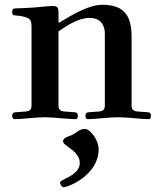

<svg xmlns="http://www.w3.org/2000/svg" viewBox="-20 -493 673 804"><path d="M231 271C231 276 239 291 245 291C260 291 305 271 331 249C364 221 393 186 393 131C393 94 358 47 336 47C325 47 317 49 304 58C293 66 282 73 269 77C251 83 244 91 244 98C244 107 253 113 276 130C297 145 314 165 314 189C314 221 286 240 252 256C240 262 231 268 231 271ZM31 -8C31 2 36 6 42 6C55 6 82 4 102 2C125 0 149 -2 168 -2C187 -2 212 0 235 2C255 4 282 6 295 6C301 6 306 2 306 -8C306 -17 302 -23 292 -23L250 -26C237 -27 225 -31 225 -50V-362C262 -387 309 -418 355 -418C407 -418 419 -380 419 -353V-50C419 -31 407 -27 394 -26L352 -23C342 -23 338 -17 338 -8C338 2 342 6 348 6C361 6 388 4 408 2C431 0 456 -2 475 -2C494 -2 519 0 542 2C562 4 589 6 602 6C608 6 612 2 612 -8C612 -17 609 -23 599 -23L557 -26C544 -27 531 -31 531 -50V-340C531 -422 504 -473 409 -473C352 -473 285 -433 228 -398L225 -401V-440C225 -454 224 -468 203 -468C187 -468 159 -465 127 -462C102 -460 61 -458 47 -458C34 -458 31 -454 31 -442C31 -429 37 -429 48 -428C62 -427 83 -424 95 -418C107 -412 112 -404 112 -383V-50C112 -31 100 -27 87 -26L45 -23C35 -23 31 -17 31 -8Z"/></svg>

Font: Monomakh Unicode
Style: Regular
Weight: 400
Version: Version 1.2